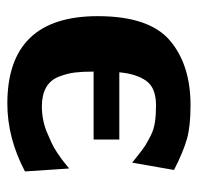

<svg xmlns="http://www.w3.org/2000/svg" viewBox="-28 -500 539 523"><g transform="rotate(90 241.5 -238.5)"><path d="M24 -235Q24 -375 90 -431.5Q156 -488 267 -488Q323 -488 357.5 -478.5Q392 -469 443 -443L423 -329Q417 -334 400.5 -347Q384 -360 375 -365.5Q366 -371 349.5 -379.5Q333 -388 313 -391Q293 -394 267 -394Q219 -394 200 -367Q181 -340 177 -294H360V-224H175Q175 -194 177.5 -173Q180 -152 189 -129Q198 -106 218.5 -94.5Q239 -83 270 -83Q288 -83 306 -86.5Q324 -90 339.5 -96.5Q355 -103 369 -109.5Q383 -116 395.5 -124.5Q408 -133 415.5 -138.5Q423 -144 430.5 -150.5Q438 -157 439 -157L447 -37Q356 11 262 11Q24 11 24 -235Z"/></g></svg>

Font: Coval
Style: Black
Weight: 1000
Foundry: Context Ltd
Version: Version 001.000